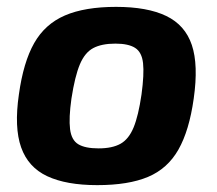

<svg xmlns="http://www.w3.org/2000/svg" viewBox="-20 -527 631 559"><path d="M318 -507Q409 -507 464 -480.5Q519 -454 538.5 -396Q558 -338 544 -240Q531 -147 499.5 -91.5Q468 -36 411 -12Q354 12 263 12Q173 12 117.5 -14Q62 -40 41.5 -98Q21 -156 35 -252Q48 -346 79.5 -401.5Q111 -457 169 -482Q227 -507 318 -507ZM316 -400Q276 -400 251.5 -387Q227 -374 212.5 -339.5Q198 -305 188 -240Q180 -183 184 -151Q188 -119 208 -107Q228 -95 267 -95Q307 -95 331 -108.5Q355 -122 369 -156Q383 -190 392 -252Q400 -311 396.5 -343Q393 -375 373.5 -387.5Q354 -400 316 -400Z"/></svg>

Font: Exo 2
Style: Bold Italic
Weight: 700
Italic angle: -8°
Designer: Natanael Gama
Foundry: Natanael Gama
Version: Version 2.010